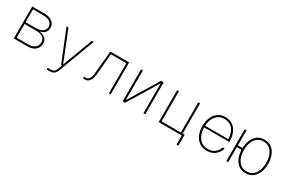

<svg xmlns="http://www.w3.org/2000/svg" viewBox="81 -1573 4038 2754"><g transform="rotate(30 2100.0 -196.0)"><path d="M110 0V-530H310Q393 -530 442 -493Q491 -456 491 -393Q491 -345 461 -313Q431 -281 377 -273Q440 -266 476.5 -233.5Q513 -201 513 -150Q513 -81 466 -40.5Q419 0 339 0ZM140 -287H311Q379 -287 419 -315.5Q459 -344 459 -393Q459 -443 419 -471.5Q379 -500 311 -500H140ZM140 -30H339Q404 -30 442.5 -62.5Q481 -95 481 -150Q481 -200 442.5 -228.5Q404 -257 339 -257H140Z M743 150V122H783Q826 122 846 107Q866 92 881 52L904 -10H888L678 -530H710L910 -30L1096 -530H1128L905 64Q887 111 861 130.5Q835 150 783 150Z M1256 0V-30H1292Q1320 -30 1341 -58.5Q1362 -87 1366 -131L1403 -530H1715V0H1685V-500H1430L1397 -142Q1391 -77 1363 -38.5Q1335 0 1292 0Z M1913 0V-530H1943V-37L2243 -530H2287V0H2257V-497L1954 0Z M2893 150V0H2510V-530H2540V-30H2860V-530H2890V-30H2923V150Z M3310 12Q3234 12 3183 -26Q3132 -64 3106 -127Q3080 -190 3080 -265Q3080 -340 3105 -403Q3130 -466 3180.5 -504Q3231 -542 3306 -542Q3382 -542 3431.5 -504.5Q3481 -467 3505.5 -405.5Q3530 -344 3530 -272V-260H3112Q3114 -148 3168 -83Q3222 -18 3310 -18Q3381 -18 3425.5 -53Q3470 -88 3486 -145L3519 -143Q3500 -76 3445.5 -32Q3391 12 3310 12ZM3112 -288H3497Q3494 -390 3445 -451Q3396 -512 3306 -512Q3222 -512 3169.5 -452Q3117 -392 3112 -288Z M3630 0V-530H3660V-280H3737Q3740 -352 3764.5 -411.5Q3789 -471 3836 -506.5Q3883 -542 3953 -542Q4026 -542 4074 -504Q4122 -466 4146 -403Q4170 -340 4170 -265Q4170 -190 4146 -127Q4122 -64 4074 -26Q4026 12 3953 12Q3883 12 3836 -23.5Q3789 -59 3764.5 -118.5Q3740 -178 3737 -250H3660V0ZM3953 -18Q4039 -18 4088.5 -84.5Q4138 -151 4138 -265Q4138 -379 4088.5 -445.5Q4039 -512 3953 -512Q3868 -512 3818.5 -445.5Q3769 -379 3769 -265Q3769 -151 3818.5 -84.5Q3868 -18 3953 -18Z"/></g></svg>

Font: Geist Mono Thin
Style: Regular
Weight: 100
Monospace: yes
Designer: Basement.studio, Andrés Briganti, Mateo Zaragoza
Foundry: Basement.studio, Vercel, Andrés Briganti, Guido Ferreyra, Mateo Zaragoza
Version: Version 1.500; ttfautohint (v1.8.4.7-5d5b)